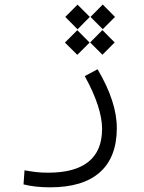

<svg xmlns="http://www.w3.org/2000/svg" viewBox="-20 -590 626 833"><path d="M197.8 222.7Q131.3 222.7 82 210L86.4 148.9Q113.8 153.8 136.2 156.5Q158.7 159.2 189.9 159.2Q304.7 159.2 363.8 111.8Q422.9 64.5 422.9 -31.2Q422.9 -76.2 404.3 -133.5Q385.7 -190.9 347.7 -259.8L403.3 -289.6Q486.8 -148.4 486.8 -34.7Q486.8 91.8 413.6 157.2Q340.3 222.7 197.8 222.7ZM424.3 -352.5 371.1 -405.8 424.3 -459.5 477.5 -405.8ZM425.8 -463.4 372.6 -516.6 425.8 -570.3 479 -516.6ZM315.4 -352.1 261.7 -405.3 315.4 -459 368.7 -405.3ZM316.4 -462.9 263.2 -516.6 316.4 -569.8 369.6 -516.6Z"/></svg>

Font: CaskaydiaMono NF Light
Style: Regular
Weight: 300
Designer: Aaron Bell
Foundry: Saja Typeworks
Version: Version 2111.001; ttfautohint (v1.8.4);Nerd Fonts 3.1.1